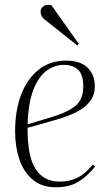

<svg xmlns="http://www.w3.org/2000/svg" viewBox="-20 -780 463 814"><path d="M259 -523Q321 -523 351.5 -493Q382 -463 382 -414Q382 -376 360.5 -349Q339 -322 302.5 -304Q266 -286 220 -273L97 -238Q96 -118 130.5 -64Q165 -10 233 -10Q271 -10 305 -25Q339 -40 373 -82L383 -74Q355 -37 315.5 -11.5Q276 14 217 14Q157 14 118.5 -18.5Q80 -51 62 -105Q44 -159 44 -223Q44 -312 70 -379.5Q96 -447 144.5 -485Q193 -523 259 -523ZM333 -414Q333 -464 311 -484.5Q289 -505 250 -505Q212 -505 178 -480.5Q144 -456 122 -400.5Q100 -345 97 -253L197 -283Q265 -303 299 -330.5Q333 -358 333 -414ZM314 -594 308 -587 176 -692Q160 -704 156 -713Q152 -722 152 -731Q152 -744 164.5 -753.5Q177 -763 198 -758Z"/></svg>

Font: Literata 72pt ExtraLight
Style: Italic
Weight: 200
Italic angle: -2°
Designer: Latin by Veronika Burian and Jose Scaglione. Greek by Irene Vlachou. Cyrillic by Vera Evstafieva
Foundry: TypeTogether
Version: Version 3.002